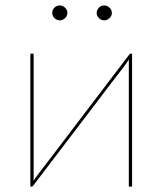

<svg xmlns="http://www.w3.org/2000/svg" viewBox="-20 -688 599 708"><path d="M92 0ZM92 0V-490H104V-40Q104 -35 104 -30.5Q104 -26 103.5 -21.5L112.5 -34.5Q113 -35.5 128.2 -55.5Q143.5 -75.5 168 -107.2Q192.5 -139 223.2 -179.8Q254 -220.5 286 -262.5Q361 -361.5 456.5 -486.5Q459 -490 462 -490H467V0H455V-450V-468.5L446.5 -455.5Q446 -454.5 439 -445.2Q432 -436 419.8 -420Q407.5 -404 391 -382.5Q374.5 -361 355.5 -336Q336.5 -311 315.5 -283.2Q294.5 -255.5 273 -227.5Q198 -128.5 102.5 -3.5Q100 0 97 0ZM228.5 -640Q228.5 -629.5 219.8 -621.2Q211 -613 200.5 -613Q189 -613 180.8 -621.2Q172.5 -629.5 172.5 -640Q172.5 -651.5 180.8 -659.8Q189 -668 200.5 -668Q211 -668 219.8 -659.8Q228.5 -651.5 228.5 -640ZM392.5 -640Q392.5 -629.5 383.8 -621.2Q375 -613 364.5 -613Q353 -613 344.8 -621.2Q336.5 -629.5 336.5 -640Q336.5 -651.5 344.8 -659.8Q353 -668 364.5 -668Q375 -668 383.8 -659.8Q392.5 -651.5 392.5 -640Z"/></svg>

Font: Lato Hairline
Style: Regular
Weight: 100
Designer: Lukasz Dziedzic
Foundry: tyPoland Lukasz Dziedzic
Version: Version 2.007; 2014-02-27